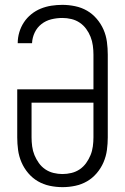

<svg xmlns="http://www.w3.org/2000/svg" viewBox="-20 -763 515 791"><path d="M238 8Q211 8 185 2.5Q159 -3 136.5 -16Q114 -29 96.5 -49.5Q79 -70 68.5 -94.5Q58 -119 54.5 -145Q51 -171 51 -197V-395H365V-538Q365 -556 362.5 -575Q360 -594 353 -611.5Q346 -629 335 -644Q324 -659 308.5 -669.5Q293 -680 274.5 -684.5Q256 -689 237 -689Q214 -689 191.5 -683.5Q169 -678 151 -664Q133 -650 123 -629Q113 -608 112 -585H53Q53 -608 59.5 -630Q66 -652 78.5 -671Q91 -690 109 -704.5Q127 -719 148 -727.5Q169 -736 191.5 -739.5Q214 -743 237 -743Q263 -743 289.5 -737.5Q316 -732 338.5 -719Q361 -706 378.5 -685.5Q396 -665 406.5 -641Q417 -617 420.5 -590.5Q424 -564 424 -538V-197Q424 -171 420.5 -145Q417 -119 406.5 -94.5Q396 -70 378.5 -49.5Q361 -29 338.5 -16Q316 -3 290 2.5Q264 8 238 8ZM237 -46Q256 -46 274.5 -50.5Q293 -55 308.5 -65.5Q324 -76 335 -91.5Q346 -107 353 -124Q360 -141 362.5 -160Q365 -179 365 -197V-340H110V-197Q110 -179 112.5 -160Q115 -141 122 -124Q129 -107 140 -91.5Q151 -76 166.5 -65.5Q182 -55 200.5 -50.5Q219 -46 237 -46Z"/></svg>

Font: Iosevka QP Light
Style: Regular
Weight: 300
Designer: Belleve Invis
Foundry: Belleve Invis
Version: Version 20.0.0; ttfautohint (v1.8.4)